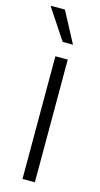

<svg xmlns="http://www.w3.org/2000/svg" viewBox="-125 -759 416 795"><g transform="rotate(15 83.0 -361.5)"><path d="M61 0V-526H114V0ZM119 -591H75L-10 -719V-723H49Z"/></g></svg>

Font: Archivo Condensed ExtraLight
Style: Regular
Weight: 250
Width: 3
Designer: Hector Gatti
Foundry: Omnibus-Type
Version: Version 2.001